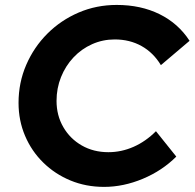

<svg xmlns="http://www.w3.org/2000/svg" viewBox="-20 -727 769 759"><path d="M391.4 11.8Q319.7 11.8 258.4 -13.6Q197.1 -39 151 -84.3Q104.8 -129.5 79.1 -190Q53.3 -250.5 53.3 -320.5Q53.3 -400.5 83.7 -470.6Q114.1 -540.8 167.3 -594Q220.6 -647.2 290.9 -677.4Q361.1 -707.5 441.4 -707.5Q536.8 -707.5 610.9 -670.9Q685 -634.3 729.4 -565.7L616 -469.5Q586.3 -518.9 539.5 -545Q492.7 -571.1 433.6 -571.1Q385.9 -571.1 344 -552.3Q302 -533.6 270.5 -500Q238.9 -466.4 221.2 -422.2Q203.5 -378.1 203.5 -328.1Q203.5 -270.6 230.3 -224.5Q257.1 -178.3 303.4 -151.9Q349.6 -125.4 408.6 -125.4Q459.9 -125.4 508 -146.6Q556.1 -167.8 596.5 -208.3L676.9 -108Q621.4 -52.4 544.8 -20.3Q468.2 11.8 391.4 11.8Z"/></svg>

Font: Red Hat Display VF
Style: Italic
Weight: 300
Italic angle: -12°
Designer: Pentagram, MCKL
Foundry: Pentagram, MCKL
Version: Version 1.010